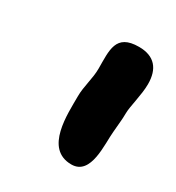

<svg xmlns="http://www.w3.org/2000/svg" viewBox="-81 -825 341 372"><g transform="rotate(30 89.5 -639.5)"><path d="M128 -508C172 -508 164 -576 167 -604C168 -619 170 -632 170 -647C170 -662 179 -693 179 -717C179 -751 163 -771 128 -771C76 -771 81 -736 81 -695C81 -673 73 -651 73 -629C73 -590 67 -508 128 -508Z"/></g></svg>

Font: ChillLongCangKaiShu Bold
Style: Regular
Weight: 700
Version: Version 3.500;Glyphs 3.1.1 (3135)